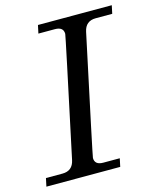

<svg xmlns="http://www.w3.org/2000/svg" viewBox="-141 -810 730 888"><g transform="rotate(-15 224.5 -366.0)"><path d="M323.7 0H-29.8L-21.5 -39.1H57.6Q106.4 -39.1 116.7 -87.9Q237.3 -652.8 237.3 -660.2Q237.3 -693.4 196.8 -693.4H117.7L126 -732.4H479.5L471.2 -693.4H392.1Q343.3 -693.4 333 -644.5Q212.4 -79.6 212.4 -72.3Q212.4 -39.1 252.9 -39.1H332Z"/></g></svg>

Font: Munson
Style: Italic
Weight: 400
Italic angle: -12°
Designer: Paul James MIller
Foundry: High-Logic / Made with FontCreator
Version: Version 2.10;May 5, 2019;FontCreator 11.5.0.2430 64-bit